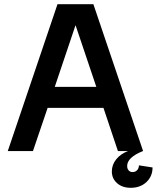

<svg xmlns="http://www.w3.org/2000/svg" viewBox="-20 -720 747 915"><path d="M425 -700 662 0H661Q586 30 586 71Q586 84 593 92Q600 100 612 100Q625 100 633.5 91Q642 82 642 68L707 78Q707 120 678 147.5Q649 175 603 175Q563 175 538 153Q513 131 513 97Q513 65 534 39Q555 13 590 0H542L473 -206H207L137 0H17L254 -700ZM340 -600 241 -306H439Z"/></svg>

Font: MedMera Sans Semibold
Style: Regular
Weight: 600
Designer: Kasper Nordkvist
Foundry: UNCUT.wtf
Version: Version 1.300